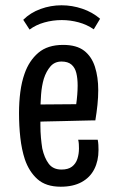

<svg xmlns="http://www.w3.org/2000/svg" viewBox="-20 -695 444 727"><path d="M210 12Q154 12 122 -16.5Q90 -45 74 -92Q62 -129 57 -173.5Q52 -218 52 -267Q52 -309 57 -347Q62 -385 73 -416Q90 -465 125 -495Q160 -525 219 -525Q270 -525 298.5 -503Q327 -481 339.5 -442Q352 -403 352 -354Q352 -327 349 -298Q346 -269 341 -239L268 -296Q271 -317 272.5 -336Q274 -355 274 -371Q274 -398 269 -418.5Q264 -439 250.5 -450.5Q237 -462 213 -462Q187 -462 171 -443.5Q155 -425 146 -397Q138 -370 135.5 -336.5Q133 -303 133 -269Q133 -244 133 -220Q133 -196 135 -174Q137 -152 140 -133Q148 -97 164.5 -75Q181 -53 213 -53Q238 -53 252.5 -64Q267 -75 273 -93.5Q279 -112 279 -133Q279 -141 278.5 -149.5Q278 -158 276 -166H350Q352 -156 352.5 -146Q353 -136 353 -127Q353 -86 337 -54.5Q321 -23 289 -5.5Q257 12 210 12ZM81 -232 80 -299 335 -301 341 -239Q341 -239 324 -239Q307 -239 280 -238Q253 -237 218.5 -236.5Q184 -236 148.5 -235Q113 -234 81 -232ZM92 -583 68 -620Q95 -647 133.5 -661Q172 -675 213 -675Q253 -675 291.5 -662Q330 -649 359 -624L335 -584Q309 -602 277.5 -610.5Q246 -619 214 -619Q180 -619 148 -610Q116 -601 92 -583Z"/></svg>

Font: Truculenta Medium
Style: Regular
Weight: 500
Version: Version 1.002